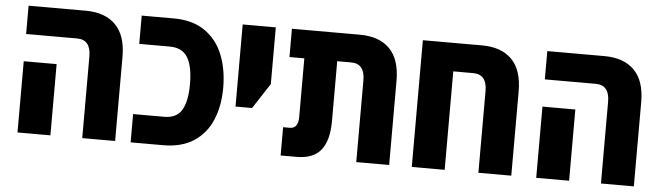

<svg xmlns="http://www.w3.org/2000/svg" viewBox="-42 -759 3145 913"><g transform="rotate(5 1530.5 -302.5)"><path d="M371 0V-390Q371 -470 305 -470H62V-605H335Q427 -605 477.5 -554.5Q528 -504 528 -402V0ZM62 0V-340H219V0Z M602 0V-135H750Q810 -135 834.5 -177Q859 -219 859 -300Q859 -386 833 -428Q807 -470 748 -470H602V-605H754Q845 -605 903.5 -564.5Q962 -524 990 -454.5Q1018 -385 1018 -297Q1018 -211 990 -144Q962 -77 904 -38.5Q846 0 756 0Z M1084 -213V-605H1242V-334L1163 -213Z M1318 0V-135H1350Q1390 -135 1390 -190V-470H1319V-605H1643Q1736 -605 1786 -554.5Q1836 -504 1836 -402V0H1679V-390Q1679 -470 1614 -470H1547V-185Q1547 -92 1510.5 -46Q1474 0 1394 0Z M2226 -605Q2319 -605 2369 -554.5Q2419 -504 2419 -402V0H2262V-390Q2262 -470 2196 -470H2101V0H1944V-605Z M2847 0V-390Q2847 -470 2781 -470H2538V-605H2811Q2903 -605 2953.5 -554.5Q3004 -504 3004 -402V0ZM2538 0V-340H2695V0Z"/></g></svg>

Font: Noto Sans Hebrew Condensed ExtraBold
Style: Regular
Weight: 800
Width: 3
Designer: Monotype Design Team
Foundry: Monotype Imaging Inc.
Version: Version 2.004; ttfautohint (v1.8.4.7-5d5b)